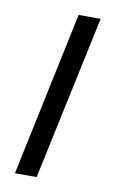

<svg xmlns="http://www.w3.org/2000/svg" viewBox="-66 -545 349 583"><g transform="rotate(10 109.0 -253.5)"><path d="M129 -507H197L89 0H22Z"/></g></svg>

Font: D-DIN
Style: DIN-Italic
Weight: 400
Italic angle: -12°
Designer: Charles Nix
Foundry: Datto Inc.
Version: Version 1.00